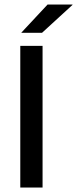

<svg xmlns="http://www.w3.org/2000/svg" viewBox="-20 -846 347 866"><path d="M172 0H71.5V-639H172ZM194.5 -825.5H307V-824L169.5 -698H76.5V-699Z"/></svg>

Font: Anek Gurmukhi Medium Medium
Style: Regular
Weight: 500
Version: Version 1.003